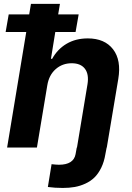

<svg xmlns="http://www.w3.org/2000/svg" viewBox="-20 -747 666 972"><path d="M368.6 0H369.7L422.9 -320.3Q431.1 -370.7 410 -398.8Q388.8 -426.8 343 -426.8Q295.8 -426.8 261.9 -397Q228 -367.2 219.5 -315.3L166.9 0H16L112.9 -584.9H8.5L24.1 -674H127.8L136.7 -727.3H283.4L274.5 -674H378.2L362.6 -584.9H259.9L237.9 -449.2H244Q271 -498.2 317.1 -525.4Q363.3 -552.6 424.4 -552.6Q509.9 -552.6 552.4 -497.5Q594.8 -442.5 578.8 -347.3L520.6 0H519.9L513.5 33.4Q507.1 72.4 492.4 102.5Q477.6 132.5 458.1 151.5Q438.6 170.5 412.3 182.5Q386 194.6 358.3 199.6Q330.6 204.5 297.9 204.5Q258.5 204.5 222.3 199.6L241.1 84.2Q266 87 278.4 87Q352.6 87 362.6 33.4Z"/></svg>

Font: Karasuma Gothic
Style: Bold Italic
Weight: 700
Italic angle: 9.39998°
Designer: Rasmus Andersson / Ryoko Nishizuka
Foundry: Genbu
Version: Version 1.00